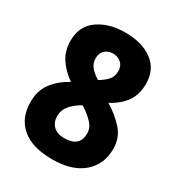

<svg xmlns="http://www.w3.org/2000/svg" viewBox="-174 -838 892 962"><g transform="rotate(30 271.5 -357.0)"><path d="M272 -724Q178 -724 115.5 -680Q53 -636 53 -552Q53 -493 82 -449.5Q111 -406 158 -373Q101 -342 67 -297Q33 -252 33 -185Q33 -94 93 -42Q153 10 271 10Q384 10 447 -44Q510 -98 510 -188Q510 -252 470 -297Q430 -342 373 -376Q427 -404 458 -446.5Q489 -489 489 -551Q489 -636 428.5 -680Q368 -724 272 -724ZM271 -602Q299 -602 318 -585Q337 -568 337 -538Q337 -506 318.5 -486Q300 -466 271 -449Q242 -466 224 -487.5Q206 -509 206 -538Q206 -568 224.5 -585Q243 -602 271 -602ZM184 -191Q184 -226 206.5 -252.5Q229 -279 267 -301L280 -293Q311 -272 334.5 -247Q358 -222 358 -189Q358 -112 269 -112Q228 -112 206 -134Q184 -156 184 -191Z"/></g></svg>

Font: Noto Sans Arabic SemiCondensed Extra
Style: Regular
Weight: 800
Width: 4
Designer: Nadine Chahine - Monotype Design Team
Foundry: Monotype Imaging Inc.
Version: Version 1.902